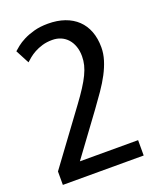

<svg xmlns="http://www.w3.org/2000/svg" viewBox="-135 -802 724 884"><g transform="rotate(-20 226.5 -360.5)"><path d="M200.2 -644Q173.3 -644 151.4 -637.5Q129.4 -630.9 112.5 -621.6Q95.7 -612.3 83.3 -602.1Q70.8 -591.8 63 -584.5L27.8 -651.4Q35.6 -658.7 50.3 -670.4Q64.9 -682.1 86.9 -693.4Q108.9 -704.6 138.7 -712.9Q168.5 -721.2 207.5 -721.2Q252.9 -721.2 289.1 -708.5Q325.2 -695.8 350.3 -671.9Q375.5 -647.9 388.7 -613.3Q401.9 -578.6 401.9 -535.2Q401.9 -504.4 392.3 -473.4Q382.8 -442.4 366 -410.4Q349.1 -378.4 325.9 -344.7Q302.7 -311 275.9 -274.4L129.4 -75.2H414.6V0H18.6V-65.9L208.5 -323.7Q234.9 -359.4 252.9 -387.5Q271 -415.5 282.5 -439.5Q293.9 -463.4 299.1 -484.4Q304.2 -505.4 304.2 -526.9Q304.2 -553.7 296.6 -575.2Q289.1 -596.7 275.4 -612.1Q261.7 -627.4 242.7 -635.7Q223.6 -644 200.2 -644Z"/></g></svg>

Font: Ufes Sans
Style: Regular
Weight: 400
Designer: Ricardo Esteves, Filipe Motta, Cassio Ferreira, Ana Quintelato & Breno Mello
Foundry: ProDesignUfes - Ricardo Esteves, Filipe Motta, Cassio Ferreira, Ana Quintelato & Breno Mello (This is a derivative work,
Version: Version 2.0